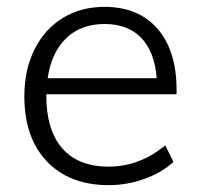

<svg xmlns="http://www.w3.org/2000/svg" viewBox="-20 -533 583 560"><path d="M115 -258V-255Q115 -154 161.5 -100.5Q208 -47 297 -47Q387 -47 462 -109L486 -61Q453 -30 402 -11.5Q351 7 297 7Q183 7 117 -62Q51 -131 51 -252Q51 -329 80.5 -388.5Q110 -448 163 -480.5Q216 -513 285 -513Q384 -513 439.5 -449Q495 -385 495 -271V-258ZM119 -305H437Q431 -382 392 -422.5Q353 -463 285 -463Q216 -463 173 -421.5Q130 -380 119 -305Z"/></svg>

Font: Muli Light
Style: Regular
Weight: 300
Designer: Vernon Adams
Foundry: Vernon Adams
Version: Version 2.100